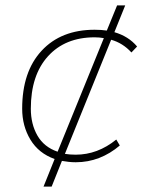

<svg xmlns="http://www.w3.org/2000/svg" viewBox="-20 -590 556 710"><path d="M141 100 182 -2Q123 -23 92.5 -73.5Q62 -124 62 -188Q62 -325 134 -402.5Q206 -480 330 -480Q354 -480 375 -477L413 -570H443L403 -471Q455 -456 487 -418L466 -396Q434 -431 391 -443L220 -21Q238 -18 260 -18Q341 -18 410 -74L423 -52Q388 -22 347 -6Q306 10 260 10Q246 10 233.5 8.5Q221 7 209 5L171 100ZM193 -29 364 -449Q348 -452 330 -452Q221 -452 157.5 -382Q94 -312 94 -188Q94 -131 118.5 -88.5Q143 -46 193 -29Z"/></svg>

Font: Gantari Thin
Style: Italic
Weight: 100
Italic angle: -10°
Designer: Anugrah Pasau
Foundry: Lafontype
Version: Version 1.000; ttfautohint (v1.8.4.7-5d5b)